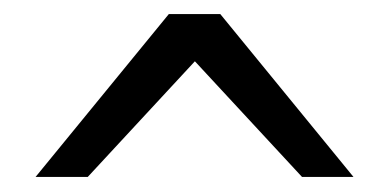

<svg xmlns="http://www.w3.org/2000/svg" viewBox="-20 -624 540 266"><path d="M285.2 -604.5 469.7 -378.9H398.4L250 -539.1L101.6 -378.9H29.3L213.9 -604.5Z"/></svg>

Font: BabelStone Marchen
Style: Regular
Weight: 400
Designer: Andrew West
Foundry: Andrew West
Version: Version 9.003 2021-11-11